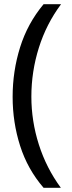

<svg xmlns="http://www.w3.org/2000/svg" viewBox="-20 -734 340 912"><path d="M40 -274Q40 -396 75.5 -509.5Q111 -623 187 -714H270Q200 -620 164.5 -507Q129 -394 129 -275Q129 -159 164.5 -47.5Q200 64 269 158H187Q111 70 75.5 -41.5Q40 -153 40 -274Z"/></svg>

Font: Noto Sans Coptic
Style: Regular
Weight: 400
Designer: Monotype Design Team, Denis Moyogo Jacquerye
Foundry: Monotype Imaging Inc.
Version: Version 2.002; ttfautohint (v1.8.4.7-5d5b)